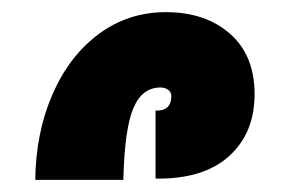

<svg xmlns="http://www.w3.org/2000/svg" viewBox="-20 -891 471 316"><path d="M253 -871Q318 -871 358.5 -835.5Q399 -800 399 -736Q399 -672 357 -634Q315 -596 236 -597V-709Q262 -708 262 -733Q262 -739 257 -743Q252 -747 244 -747Q214 -747 199.5 -713Q185 -679 183 -595H38Q39 -673 66.5 -736Q94 -799 142.5 -835Q191 -871 253 -871Z"/></svg>

Font: Noto Sans Armenian Black
Style: Regular
Weight: 900
Designer: Monotype Design team
Foundry: Monotype Imaging Inc.
Version: Version 1.000